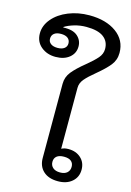

<svg xmlns="http://www.w3.org/2000/svg" viewBox="-244 -1087 796 1168"><g transform="rotate(15 154.5 -502.5)"><path d="M118 -103V-570Q118 -613 145 -646.5Q172 -680 224 -722Q268 -758 290.5 -784Q313 -810 313 -841Q313 -889 277.5 -915.5Q242 -942 169 -942Q129 -942 92.5 -931Q56 -920 33 -905L34 -902Q94 -905 123.5 -879Q153 -853 153 -814Q153 -771 120 -744Q87 -717 33 -717Q-21 -717 -58 -748Q-95 -779 -95 -831Q-95 -881 -59 -923.5Q-23 -966 37.5 -990.5Q98 -1015 169 -1015Q274 -1015 339 -968Q404 -921 404 -841Q404 -796 377 -762.5Q350 -729 298 -686Q255 -651 233.5 -625.5Q212 -600 212 -570V-186Q229 -196 256 -196Q304 -196 334.5 -168Q365 -140 365 -95Q365 -48 331.5 -19Q298 10 243 10Q184 10 151 -20.5Q118 -51 118 -103ZM89 -816Q89 -837 74 -849Q59 -861 31 -861Q3 -861 -12 -849Q-27 -837 -27 -816Q-27 -796 -11.5 -784.5Q4 -773 31 -773Q58 -773 73.5 -784.5Q89 -796 89 -816ZM302 -96Q302 -119 287 -131.5Q272 -144 242 -144Q212 -144 196.5 -131.5Q181 -119 181 -96Q181 -73 197 -59Q213 -45 242 -45Q271 -45 286.5 -59Q302 -73 302 -96Z"/></g></svg>

Font: Kodchasan Medium
Style: Regular
Weight: 500
Designer: Katatrad Aksorn Co.,Ltd.
Foundry: Cadson Demak Co.,Ltd.
Version: Version 1.000; ttfautohint (v1.6)